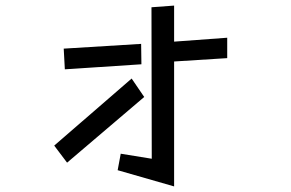

<svg xmlns="http://www.w3.org/2000/svg" viewBox="-20 -616 1040 687"><path d="M412 -66 523 -48 522 -590 603 -596V-467L793 -481V-408L603 -396V51L401 -7ZM208 -442 485 -459 486 -386 212 -368ZM174 -95 451 -335 496 -269 220 -34Z"/></svg>

Font: Moralerspace Krypton JPDOC
Style: Regular
Weight: 400
Version: v0.0.6; ttfautohint (v1.8.4.7-5d5b-dirty) -l 6 -r 45 -G 200 